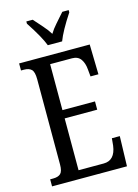

<svg xmlns="http://www.w3.org/2000/svg" viewBox="-136 -1004 772 1077"><g transform="rotate(-15 249.5 -465.5)"><path d="M28 -41H45Q75 -41 89 -54.5Q103 -68 103 -107V-602Q103 -645 88.5 -659Q74 -673 45 -673H28V-714H438L442 -540H396L392 -582Q389 -619 372.5 -642Q356 -665 322 -665H195V-398H384V-350H195V-49H341Q407 -49 418 -132L422 -174H468L463 0H28ZM128 -918V-931H165L189 -904Q192 -900 214 -875.5Q236 -851 251 -826Q266 -851 288 -875.5Q310 -900 313 -904L337 -931H374V-918Q314 -827 293 -771H210Q190 -824 128 -918Z"/></g></svg>

Font: Noto Serif Cond
Style: Regular
Weight: 400
Width: 3
Designer: Monotype Design Team
Foundry: Monotype Imaging Inc.
Version: Version 1.001